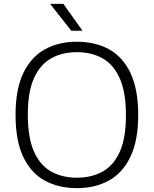

<svg xmlns="http://www.w3.org/2000/svg" viewBox="-20 -965 796 994"><path d="M378 9Q283 9 211.5 -30.2Q140 -69.5 100.2 -153.2Q60.5 -237 60.5 -370Q60.5 -503 100.8 -586.8Q141 -670.5 212.5 -709.8Q284 -749 378 -749Q473 -749 544.5 -709.8Q616 -670.5 655.8 -586.5Q695.5 -502.5 695.5 -370Q695.5 -237.5 655.2 -153.5Q615 -69.5 543.5 -30.2Q472 9 378 9ZM378 -45Q454 -45 511.2 -76.8Q568.5 -108.5 600.2 -179.5Q632 -250.5 632 -367.5Q632 -487.5 600 -559.2Q568 -631 511 -663Q454 -695 378 -695Q302.5 -695 245.2 -663.2Q188 -631.5 156 -560.5Q124 -489.5 124 -372.5Q124 -252.5 155.8 -180.8Q187.5 -109 244.8 -77Q302 -45 378 -45ZM349 -806 239.5 -945H308L407 -806Z"/></svg>

Font: Encode Sans SemiExpanded Light
Style: Regular
Weight: 300
Width: 6
Designer: Multiple Designers
Foundry: Impallari Type
Version: Version 3.002